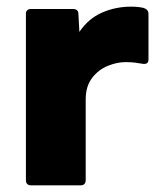

<svg xmlns="http://www.w3.org/2000/svg" viewBox="-20 -558 481 578"><path d="M74 0Q58 0 58 -16V-516Q58 -531 74 -531H199Q216 -531 216 -516L219 -462Q246 -502 287 -520Q328 -538 375 -538Q386 -538 395.5 -537Q405 -536 413 -534Q427 -529 427 -516V-379Q427 -363 409 -366Q399 -368 386.5 -369.5Q374 -371 358 -371Q332 -371 304 -359.5Q276 -348 257 -323Q238 -298 238 -259V-16Q238 0 222 0Z"/></svg>

Font: LINE Seed Sans App ExtraBold
Style: Regular
Weight: 800
Designer: LINE VX Design & Dalton Maag Ltd & Sandoll Inc
Foundry: Dalton Maag Ltd
Version: Version 1.003